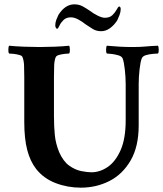

<svg xmlns="http://www.w3.org/2000/svg" viewBox="-20 -857 753 886"><path d="M323 -837Q345 -837 362 -827.5Q379 -818 395 -807Q412 -794 431.5 -784.5Q451 -775 464 -775Q486 -775 498.5 -787Q511 -799 518 -812Q525 -825 529 -827Q534 -827 535.5 -823Q537 -819 537 -815Q537 -802 531.5 -787.5Q526 -773 521 -763Q506 -740 487 -726.5Q468 -713 447 -713Q425 -713 408.5 -723Q392 -733 376 -744Q360 -757 341.5 -767Q323 -777 307 -777Q286 -777 273.5 -765Q261 -753 255 -740Q249 -727 245 -724Q240 -724 237.5 -729.5Q235 -735 235 -739Q235 -753 240 -766Q245 -779 250 -789Q281 -837 323 -837ZM162 -640Q193 -640 232 -641.5Q271 -643 299 -646Q302 -642 302.5 -628.5Q303 -615 299 -610Q293 -610 279 -608.5Q265 -607 252.5 -603.5Q240 -600 237 -593Q231 -578 230 -555.5Q229 -533 229 -501V-322Q229 -273 233 -233.5Q237 -194 253 -155Q272 -112 299.5 -92.5Q327 -73 355 -67.5Q383 -62 402 -62Q441 -62 477 -86.5Q513 -111 536.5 -164Q560 -217 560 -302V-468Q560 -500 556 -536Q552 -572 546 -587Q542 -597 527 -601.5Q512 -606 496 -608Q480 -610 473 -610Q469 -615 469.5 -628.5Q470 -642 473 -646Q508 -643 534.5 -641.5Q561 -640 595 -640Q627 -640 653 -642.5Q679 -645 709 -646Q712 -642 712.5 -628.5Q713 -615 709 -610Q703 -610 686 -608.5Q669 -607 653.5 -602.5Q638 -598 634 -587Q628 -572 624 -536.5Q620 -501 620 -469V-279Q620 -180 582.5 -116Q545 -52 484.5 -21.5Q424 9 353 9Q292 9 237 -12Q182 -33 147 -77Q119 -113 105.5 -165.5Q92 -218 92 -294V-501Q92 -533 91 -555.5Q90 -578 84 -593Q82 -600 69 -603.5Q56 -607 42.5 -608.5Q29 -610 22 -610Q18 -615 18.5 -628.5Q19 -642 22 -646Q51 -643 91 -641.5Q131 -640 162 -640Z"/></svg>

Font: Amiri
Style: Bold
Weight: 700
Designer: Khaled Hosny
Version: Version 0.113